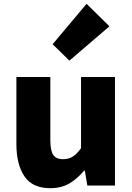

<svg xmlns="http://www.w3.org/2000/svg" viewBox="-20 -973 694 1007"><path d="M244 14Q150 14 108 -48.5Q66 -111 66 -217V-569H244V-239Q244 -181 260 -159.5Q276 -138 310 -138Q340 -138 361.5 -151.5Q383 -165 405 -196V-569H583V0H438L425 -78H421Q386 -36 344 -11Q302 14 244 14ZM344 -655 256 -741 434 -953 554 -835Z"/></svg>

Font: Source Han Sans TC Heavy
Style: Regular
Weight: 900
Designer: Ryoko NISHIZUKA Ë•øÂ°öÊ∂ºÂ≠ê (kana, bopomofo & ideographs); Paul D. Hunt (Latin, Greek & Cyrillic); Sandoll Communicatio
Foundry: Adobe
Version: Version 2.004;hotconv 1.0.118;makeotfexe 2.5.65603